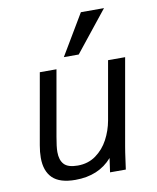

<svg xmlns="http://www.w3.org/2000/svg" viewBox="-89 -877 779 953"><g transform="rotate(-10 300.0 -400.5)"><path d="M63 -130.5Q63 -159.5 69 -193L132 -550H216L158 -221Q149 -171.5 149 -144.5Q149 -104 168.8 -82.5Q188.5 -61 237.5 -61Q290 -61 329 -89Q368 -117 391.5 -161Q415 -205 424 -255L476 -550H562L485.5 -116Q481 -92 474 -39.5L468.5 0H389L399 -70.5Q331.5 7 214 7Q135.5 7 99.2 -28.2Q63 -63.5 63 -130.5ZM262.5 -603 384.5 -808H501L337.5 -603Z"/></g></svg>

Font: JuliaMono Italic
Style: Regular
Weight: 400
Italic angle: -9°
Monospace: yes
Designer: cormullion
Foundry: corm
Version: Version 0.049; ttfautohint (v1.8.4)